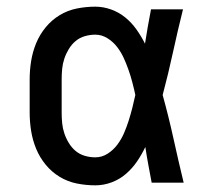

<svg xmlns="http://www.w3.org/2000/svg" viewBox="-20 -548 640 576"><path d="M266 8Q238 8 210.5 2.5Q183 -3 159 -17.5Q135 -32 117 -54Q99 -76 88.5 -101.5Q78 -127 73.5 -154.5Q69 -182 69 -210V-310Q69 -338 73.5 -365.5Q78 -393 88.5 -418.5Q99 -444 117 -466Q135 -488 159 -502.5Q183 -517 210.5 -522.5Q238 -528 266 -528Q290 -528 313.5 -519.5Q337 -511 356 -495.5Q375 -480 389.5 -459.5Q404 -439 415 -417Q419 -443 423.5 -468.5Q428 -494 433 -520H529Q513 -456 499 -391.5Q485 -327 468 -263Q486 -198 500.5 -132Q515 -66 531 0H435Q430 -27 425 -53.5Q420 -80 416 -107Q405 -84 391 -63.5Q377 -43 358 -26.5Q339 -10 315 -1Q291 8 266 8ZM266 -76Q286 -76 303 -87Q320 -98 332 -114Q344 -130 352 -148.5Q360 -167 366 -186Q372 -205 377 -224.5Q382 -244 386 -263Q382 -282 377 -301Q372 -320 365.5 -338.5Q359 -357 351 -374.5Q343 -392 331 -407.5Q319 -423 302 -433.5Q285 -444 266 -444Q250 -444 234.5 -439.5Q219 -435 207 -425Q195 -415 186.5 -401Q178 -387 173 -372Q168 -357 166.5 -341.5Q165 -326 165 -310V-210Q165 -194 166.5 -178.5Q168 -163 173 -148Q178 -133 186.5 -119Q195 -105 207 -95Q219 -85 234.5 -80.5Q250 -76 266 -76Z"/></svg>

Font: Zed Mono Medium Extended
Style: Regular
Weight: 500
Width: 7
Monospace: yes
Designer: Belleve Invis
Foundry: Belleve Invis
Version: Version 1.0.0; ttfautohint (v1.8.4)